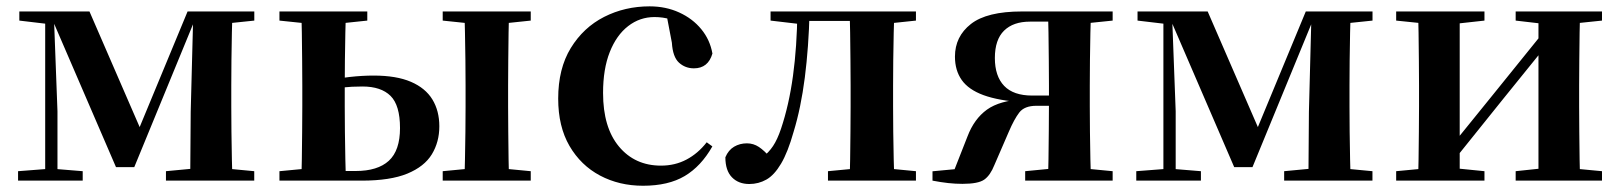

<svg xmlns="http://www.w3.org/2000/svg" viewBox="-20 -572 5131 608"><path d="M347.3 -42.8 145.5 -510.6H135.7V-535.7H263.3L433.1 -144.6H411.9L574 -535.7H607.2V-512.1H598.2L405.2 -42.8ZM582.3 0 583.9 -217.9 592.2 -535.7H716.1Q715.1 -511 714.3 -468.7Q713.4 -426.4 712.9 -381Q712.4 -335.7 712.4 -301.2V-234.8Q712.4 -200 712.9 -154.7Q713.4 -109.4 714.3 -67.4Q715.1 -25.5 716.1 0ZM37.2 0V-29.9L132.9 -37.3H151.5L241.9 -29.9V0ZM505.5 0V-29.9L614.3 -40.2H676.6L785.1 -29.9V0ZM41.2 -506.8V-535.7H147.8V-495.5H136.5ZM123.1 0V-535.7H150.1L162 -219.6V0ZM644.6 -495.5V-535.7H785.3V-506.8L676.9 -495.5Z M994.3 0V-30.5H1106.3Q1175.9 -30.5 1211.3 -62.9Q1246.7 -95.4 1246.7 -166.5Q1246.7 -238.7 1216.7 -268.4Q1186.6 -298.1 1127.9 -298.1Q1092.8 -298.1 1064.7 -294.9Q1036.5 -291.8 1009.7 -285.8V-316.8Q1048.3 -324 1087.7 -328.3Q1127.1 -332.7 1163.1 -332.7Q1235.5 -332.7 1281.3 -312.9Q1327.1 -293.2 1349.2 -257.1Q1371.2 -221 1371.2 -172.1Q1371.2 -122.3 1347.5 -83.4Q1323.8 -44.5 1269.9 -22.2Q1216 0 1125.2 0ZM934.3 0Q935.3 -25.5 935.8 -67.4Q936.3 -109.4 936.8 -154.7Q937.3 -200 937.3 -234.8V-301.2Q937.3 -335.7 936.8 -381Q936.3 -426.4 935.8 -468.7Q935.3 -511 934.3 -535.7H1075.4Q1074.4 -511 1073.6 -468.7Q1072.7 -426.4 1072.2 -381Q1071.7 -335.7 1071.7 -301V-234.8Q1071.7 -200 1072.2 -154.7Q1072.7 -109.4 1073.6 -67.4Q1074.4 -25.5 1075.4 0ZM1450.3 0Q1451.6 -25.5 1452.4 -67.4Q1453.3 -109.4 1453.8 -154.7Q1454.3 -200 1454.3 -234.8V-301.2Q1454.3 -335.7 1453.8 -381Q1453.3 -426.4 1452.4 -468.7Q1451.6 -511 1450.3 -535.7H1592Q1591 -511 1590.5 -468.7Q1590 -426.4 1589.5 -381Q1589 -335.7 1589 -301.2V-234.8Q1589 -200 1589.5 -154.7Q1590 -109.4 1590.5 -67.4Q1591 -25.5 1592 0ZM864.9 -506.8V-535.7H1143.1V-506.8L1035.9 -495.5H973.3ZM1381.9 0V-29.9L1489.9 -40.2H1553.2L1660.7 -29.9V0ZM1381.9 -506.8V-535.7H1660.7V-506.8L1553.2 -495.5H1489.9ZM864.9 0V-29.9L973.3 -40.2H1006V0Z M2016.1 16.2Q1941.1 16.2 1880.2 -16Q1819.3 -48.3 1783.4 -109.8Q1747.6 -171.4 1747.6 -259.7Q1747.6 -354.7 1787.5 -419.9Q1827.4 -485 1893.1 -518.5Q1958.9 -551.9 2037 -551.9Q2088.5 -551.9 2130.8 -532.5Q2173.2 -513.2 2200.8 -479.5Q2228.4 -445.8 2236 -402.4Q2222.4 -355.6 2177.4 -355.6Q2149.9 -355.6 2130.1 -373.6Q2110.4 -391.6 2107.6 -436.8L2089.8 -530.1L2157.7 -486.3Q2128.8 -503.2 2104.1 -510.6Q2079.4 -518 2052.6 -518Q2006.2 -518 1969.2 -489.4Q1932.1 -460.7 1910.9 -407.1Q1889.7 -353.5 1889.7 -277.6Q1889.7 -168.4 1940 -108Q1990.4 -47.5 2073.2 -47.5Q2117.5 -47.5 2153.8 -66.7Q2190.2 -85.9 2217.9 -121.4L2235.8 -108.4Q2200.1 -45.4 2148.3 -14.6Q2096.5 16.2 2016.1 16.2Z M2352.8 10.7Q2318.5 10.7 2297.8 -10.6Q2277 -31.9 2277 -74Q2286.6 -96.8 2304.6 -107.4Q2322.7 -118.1 2345.2 -118.1Q2365.9 -118.1 2383.2 -106.6Q2400.5 -95.1 2419.3 -73V-60.3H2394.4V-73.7Q2414.4 -89.2 2428 -109.6Q2441.6 -129.9 2453.2 -164.2Q2478.5 -239.5 2491.1 -331.7Q2503.8 -423.8 2505 -535.7H2543.7Q2540.9 -422.3 2528.6 -326.4Q2516.3 -230.5 2493.1 -154.6Q2474.9 -90 2453.4 -53.8Q2431.9 -17.5 2407 -3.4Q2382 10.7 2352.8 10.7ZM2420.1 -506.8V-535.7H2523.9V-495.5H2516.1ZM2525.1 -505.7V-535.7H2714.2V-505.7ZM2601.9 0V-29.9L2710.2 -40.2H2773.3L2880.5 -29.9V0ZM2670.6 0Q2671.6 -25.5 2672.1 -67.4Q2672.6 -109.4 2673.1 -154.7Q2673.6 -200 2673.6 -234.8V-301.2Q2673.6 -335.7 2673.1 -381Q2672.6 -426.4 2672.1 -468.7Q2671.6 -511 2670.6 -535.7H2812.1Q2811.1 -511 2810.1 -468.7Q2809.1 -426.4 2808.6 -381Q2808.1 -335.7 2808.1 -301.2V-234.8Q2808.1 -200 2808.6 -154.7Q2809.1 -109.4 2810.1 -67.4Q2811.1 -25.5 2812.1 0ZM2740.8 -495.5V-535.7H2880.5V-506.8L2773.3 -495.5Z M3216 -535.7H3503.4V-506.8L3393.7 -495.5L3363.8 -503.5H3241.4Q3188.7 -503.5 3159.5 -474.9Q3130.4 -446.3 3130.4 -388.3Q3130.4 -330.9 3159.8 -300.1Q3189.2 -269.4 3248.6 -269.4H3363.8V-237H3262Q3224.2 -237 3207.8 -215.8Q3191.5 -194.5 3174.6 -154.9L3129 -49.7Q3116 -16.8 3096.9 -3.3Q3077.9 10.2 3027.8 10.2Q3005.7 10.2 2982.6 7.7Q2959.6 5.2 2932.9 0V-29.6L3069.5 -42.4L2993.1 -11.2L3043.7 -139.9Q3064.8 -195.5 3105.2 -224.7Q3145.6 -253.9 3223 -258.1L3219.5 -247.9Q3142.1 -253.3 3094.5 -270.7Q3047 -288.1 3025.5 -318.6Q3004 -349.1 3004 -392.7Q3004 -456.4 3054.5 -496Q3105.1 -535.7 3216 -535.7ZM3298.7 0Q3299.7 -25.5 3300.2 -67.9Q3300.7 -110.4 3301.2 -158.9Q3301.7 -207.5 3301.7 -248.7V-301.2Q3301.7 -335.7 3301.2 -381Q3300.7 -426.4 3300.2 -468.7Q3299.7 -511 3298.7 -535.7H3434.8Q3433.8 -511 3432.9 -468.7Q3432 -426.4 3431.5 -381Q3431 -335.7 3431 -301.2V-234.8Q3431 -200 3431.5 -154.7Q3432 -109.4 3432.9 -67.4Q3433.8 -25.5 3434.8 0ZM3226.4 0V-29.9L3332.6 -40.2H3396.2L3503.4 -29.9V0Z M3888.3 -42.8 3686.5 -510.6H3676.7V-535.7H3804.3L3974.1 -144.6H3952.9L4115 -535.7H4148.2V-512.1H4139.2L3946.2 -42.8ZM4123.3 0 4124.9 -217.9 4133.2 -535.7H4257.1Q4256.1 -511 4255.3 -468.7Q4254.4 -426.4 4253.9 -381Q4253.4 -335.7 4253.4 -301.2V-234.8Q4253.4 -200 4253.9 -154.7Q4254.4 -109.4 4255.3 -67.4Q4256.1 -25.5 4257.1 0ZM3578.2 0V-29.9L3673.9 -37.3H3692.5L3782.9 -29.9V0ZM4046.5 0V-29.9L4155.3 -40.2H4217.6L4326.1 -29.9V0ZM3582.2 -506.8V-535.7H3688.8V-495.5H3677.5ZM3664.1 0V-535.7H3691.1L3703 -219.6V0ZM4185.6 -495.5V-535.7H4326.3V-506.8L4217.9 -495.5Z M4401.2 0V-29.9L4510 -40.2H4578.4L4680.8 -29.9V0ZM4779.6 0V-29.9L4876.5 -40.2H4944.3L5053 -29.9V0ZM4469.9 0Q4471.6 -25.5 4472.1 -67.4Q4472.6 -109.4 4473.1 -154.7Q4473.6 -200 4473.6 -234.8V-301.2Q4473.6 -335.7 4473.1 -381Q4472.6 -426.4 4472.1 -468.7Q4471.6 -511 4469.9 -535.7H4602.4V0ZM4573.7 -51.6 4525.4 -77.8H4550.4L4709.6 -274.4L4880 -485.4L4927.7 -460.9H4903.5L4739.2 -257.7ZM4851.8 0V-535.7H4983.6Q4982.6 -511 4982.1 -468.7Q4981.6 -426.4 4981.1 -381Q4980.6 -335.7 4980.6 -301.2V-234.8Q4980.6 -200 4981.1 -154.7Q4981.6 -109.4 4982.1 -67.4Q4982.6 -25.5 4983.6 0ZM4401.2 -506.8V-535.7H4680.8V-506.8L4578.7 -495.5H4511ZM4779.6 -506.8V-535.7H5053V-506.8L4944.5 -495.5H4876.8Z"/></svg>

Font: Noto Serif HK ExtraLight
Style: Regular
Weight: 200
Designer: Ryoko NISHIZUKA 西塚涼子 (kana & ideographs); Frank Grießhammer (Latin, Greek & Cyrillic); Wenlong ZHANG 张文龙 (bopomofo); San
Foundry: Adobe
Version: Version 2.002-H1;hotconv 1.1.0;makeotfexe 2.6.0